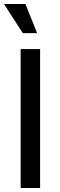

<svg xmlns="http://www.w3.org/2000/svg" viewBox="-25 -947 302 967"><path d="M79 0H177V-700H79ZM90 -780H162L103 -927H-5Z"/></svg>

Font: Uncut Sans Medium
Style: Regular
Weight: 500
Designer: Kasper Nordkvist
Foundry: UNCUT.wtf
Version: Version 1.304;Glyphs 3.2 (3246)